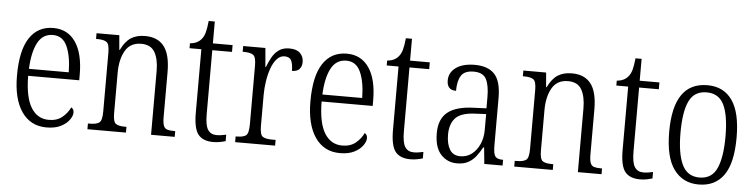

<svg xmlns="http://www.w3.org/2000/svg" viewBox="-43 -858 4198 1067"><g transform="rotate(5 2056.0 -324.0)"><path d="M237 10Q148 10 98.5 -61.5Q49 -133 49 -263Q49 -404 95.5 -474Q142 -544 228 -544Q308 -544 352 -480Q396 -416 396 -298V-267H111Q112 -147 147.5 -90Q183 -33 246 -33Q292 -33 321 -57Q350 -81 365 -113Q371 -110 375.5 -103.5Q380 -97 380 -85Q380 -67 364 -44.5Q348 -22 316.5 -6Q285 10 237 10ZM334 -306Q333 -395 308.5 -450Q284 -505 229 -505Q172 -505 144 -452Q116 -399 112 -306Z M465 0V-32H475Q513 -32 528.5 -44Q544 -56 544 -105V-433Q544 -481 528.5 -492.5Q513 -504 477 -504H469V-536H596L603 -455H606Q629 -503 660.5 -523.5Q692 -544 740 -544Q810 -544 845.5 -498.5Q881 -453 881 -355V-105Q881 -72 887 -56.5Q893 -41 907 -36.5Q921 -32 946 -32H952V0H820V-355Q820 -421 798 -460Q776 -499 722 -499Q661 -499 633 -450.5Q605 -402 605 -326V-102Q605 -54 620.5 -43Q636 -32 673 -32H680V0Z M1167 10Q1109 10 1083 -23.5Q1057 -57 1057 -143V-498H991V-525Q1033 -529 1054 -555Q1067 -570 1073.5 -594Q1080 -618 1084 -658H1118V-536H1228V-498H1118V-141Q1118 -79 1134 -54.5Q1150 -30 1182 -30Q1197 -30 1209.5 -32Q1222 -34 1236 -37V-1Q1223 3 1205 6.5Q1187 10 1167 10Z M1289 0V-32H1294Q1331 -32 1346.5 -43.5Q1362 -55 1362 -106V-433Q1362 -481 1346 -492.5Q1330 -504 1292 -504H1287V-536H1411L1420 -431H1423Q1434 -460 1448.5 -486Q1463 -512 1486 -528.5Q1509 -545 1544 -545Q1585 -545 1604.5 -525.5Q1624 -506 1624 -476Q1624 -452 1611 -437Q1598 -422 1569 -422Q1569 -459 1559.5 -479Q1550 -499 1521 -499Q1497 -499 1478.5 -478.5Q1460 -458 1448 -424.5Q1436 -391 1430 -351.5Q1424 -312 1424 -275V-103Q1424 -54 1439.5 -43Q1455 -32 1492 -32H1512V0Z M1874 10Q1785 10 1735.5 -61.5Q1686 -133 1686 -263Q1686 -404 1732.5 -474Q1779 -544 1865 -544Q1945 -544 1989 -480Q2033 -416 2033 -298V-267H1748Q1749 -147 1784.5 -90Q1820 -33 1883 -33Q1929 -33 1958 -57Q1987 -81 2002 -113Q2008 -110 2012.5 -103.5Q2017 -97 2017 -85Q2017 -67 2001 -44.5Q1985 -22 1953.5 -6Q1922 10 1874 10ZM1971 -306Q1970 -395 1945.5 -450Q1921 -505 1866 -505Q1809 -505 1781 -452Q1753 -399 1749 -306Z M2267 10Q2209 10 2183 -23.5Q2157 -57 2157 -143V-498H2091V-525Q2133 -529 2154 -555Q2167 -570 2173.5 -594Q2180 -618 2184 -658H2218V-536H2328V-498H2218V-141Q2218 -79 2234 -54.5Q2250 -30 2282 -30Q2297 -30 2309.5 -32Q2322 -34 2336 -37V-1Q2323 3 2305 6.5Q2287 10 2267 10Z M2527 10Q2473 10 2437 -29Q2401 -68 2401 -148Q2401 -227 2448.5 -265Q2496 -303 2595 -306L2664 -309V-372Q2664 -436 2646.5 -471Q2629 -506 2576 -506Q2525 -506 2506 -476Q2487 -446 2487 -391Q2436 -391 2436 -445Q2436 -489 2474 -516.5Q2512 -544 2579 -544Q2653 -544 2689.5 -504.5Q2726 -465 2726 -372V-110Q2726 -61 2737 -46.5Q2748 -32 2778 -32H2781V0H2679L2670 -91H2665Q2650 -63 2632 -40Q2614 -17 2589 -3.5Q2564 10 2527 10ZM2542 -31Q2579 -31 2606.5 -52.5Q2634 -74 2649.5 -109.5Q2665 -145 2665 -188V-277L2605 -274Q2526 -271 2495 -238Q2464 -205 2464 -145Q2464 -94 2482.5 -62.5Q2501 -31 2542 -31Z M2846 0V-32H2856Q2894 -32 2909.5 -44Q2925 -56 2925 -105V-433Q2925 -481 2909.5 -492.5Q2894 -504 2858 -504H2850V-536H2977L2984 -455H2987Q3010 -503 3041.5 -523.5Q3073 -544 3121 -544Q3191 -544 3226.5 -498.5Q3262 -453 3262 -355V-105Q3262 -72 3268 -56.5Q3274 -41 3288 -36.5Q3302 -32 3327 -32H3333V0H3201V-355Q3201 -421 3179 -460Q3157 -499 3103 -499Q3042 -499 3014 -450.5Q2986 -402 2986 -326V-102Q2986 -54 3001.5 -43Q3017 -32 3054 -32H3061V0Z M3548 10Q3490 10 3464 -23.5Q3438 -57 3438 -143V-498H3372V-525Q3414 -529 3435 -555Q3448 -570 3454.5 -594Q3461 -618 3465 -658H3499V-536H3609V-498H3499V-141Q3499 -79 3515 -54.5Q3531 -30 3563 -30Q3578 -30 3590.5 -32Q3603 -34 3617 -37V-1Q3604 3 3586 6.5Q3568 10 3548 10Z M3875 10Q3787 10 3737 -58Q3687 -126 3687 -268Q3687 -544 3877 -544Q3967 -544 4015 -476Q4063 -408 4063 -268Q4063 -126 4015 -58Q3967 10 3875 10ZM3876 -29Q3945 -29 3973 -90.5Q4001 -152 4001 -268Q4001 -386 3972.5 -445Q3944 -504 3876 -504Q3807 -504 3778.5 -445Q3750 -386 3750 -268Q3750 -151 3779.5 -90Q3809 -29 3876 -29Z"/></g></svg>

Font: Noto Serif Bengali Condensed Light
Style: Regular
Weight: 300
Width: 3
Designer: Juan Bruce, Universal Thirst, Indian Type Foundry and the Monotype Design Team.
Foundry: Monotype Imaging Inc.
Version: Version 2.003; ttfautohint (v1.8.4.7-5d5b)